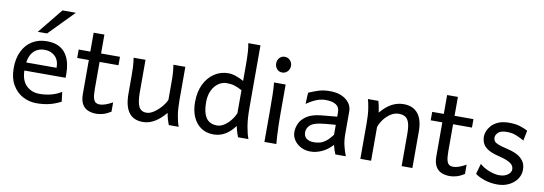

<svg xmlns="http://www.w3.org/2000/svg" viewBox="-59 -1179 4499 1588"><g transform="rotate(10 2191.0 -384.5)"><path d="M482.9 -236.8H119.6V-305.2H395.5Q395.5 -368.2 361.1 -401.4Q326.7 -434.6 273.4 -434.6Q209.5 -434.6 173.1 -389.2Q136.7 -343.8 136.7 -246.6Q136.7 -156.2 180.9 -112.3Q225.1 -68.4 293 -68.4Q340.3 -68.4 386 -79.3Q431.6 -90.3 476.1 -117.2L485.8 -36.6Q434.1 -9.8 385.7 1.2Q337.4 12.2 280.8 12.2Q218.8 12.2 165.3 -16.6Q111.8 -45.4 79.1 -102.1Q46.4 -158.7 46.4 -241.7Q46.4 -322.8 75 -382.3Q103.5 -441.9 156 -474.9Q208.5 -507.8 280.8 -507.8Q341.3 -507.8 380.6 -487.3Q419.9 -466.8 442.4 -432.6Q464.8 -398.4 474.1 -357.2Q483.4 -315.9 483.4 -274.9Q483.4 -268.6 483.4 -256.1Q483.4 -243.7 482.9 -236.8ZM361.3 -781.2H473.6L268.6 -571.3H190.4Z M905.8 -105V-26.9Q872.1 -5.4 841.3 3.4Q810.5 12.2 784.7 12.2Q746.6 12.2 715.3 -0.2Q684.1 -12.7 665.5 -44.2Q647 -75.7 647 -131.8Q647 -149.4 647 -189.5Q647 -229.5 647 -283.9Q647 -338.4 647 -400.6Q647 -462.9 647 -525.9Q647 -588.9 647 -644.5H737.3Q737.3 -582 737.3 -511Q737.3 -439.9 737.3 -373.5Q737.3 -307.1 737.3 -258.1Q737.3 -209 737.3 -190.4Q737.3 -140.1 743.9 -113.8Q750.5 -87.4 764.2 -77.9Q777.8 -68.4 799.8 -68.4Q839.8 -68.4 905.8 -105ZM896 -415H549.3V-485.8H896Z M1474.6 0H1391.6Q1384.8 -17.1 1376.7 -43.7Q1368.7 -70.3 1364.7 -97.7Q1320.3 -43.9 1272.9 -15.9Q1225.6 12.2 1174.3 12.2Q1018.1 12.2 1018.1 -197.8Q1018.1 -201.2 1018.1 -222.2Q1018.1 -243.2 1018.1 -269.8Q1018.1 -296.4 1018.1 -317.4Q1018.1 -338.4 1018.1 -341.8Q1018.1 -388.2 1016.6 -421.1Q1015.1 -454.1 1008.3 -498H1108.4V-227.1Q1108.4 -144 1126.7 -106.2Q1145 -68.4 1191.4 -68.4Q1220.2 -68.4 1252.7 -90.1Q1285.2 -111.8 1312.5 -143.6Q1339.8 -175.3 1352.5 -205.1V-341.8Q1352.5 -374 1352.1 -397.9Q1351.6 -421.9 1349.4 -445.1Q1347.2 -468.3 1342.8 -498H1442.9V-219.7Q1442.9 -148.9 1451.2 -95Q1459.5 -41 1474.6 0Z M2023.9 -781.2V-258.8Q2023.9 -166.5 2034.4 -103.8Q2044.9 -41 2060.5 0H1972.7Q1967.3 -12.7 1959.7 -38.1Q1952.1 -63.5 1945.8 -90.3Q1911.1 -41 1866.2 -14.4Q1821.3 12.2 1767.6 12.2Q1708 12.2 1664.1 -17.1Q1620.1 -46.4 1596.2 -99.9Q1572.3 -153.3 1572.3 -224.6Q1572.3 -311 1603 -374.5Q1633.8 -438 1686.3 -472.9Q1738.8 -507.8 1804.2 -507.8Q1835.4 -507.8 1870.4 -495.1Q1905.3 -482.4 1933.6 -466.3V-603Q1933.6 -661.6 1930.9 -706.1Q1928.2 -750.5 1921.4 -781.2ZM1933.6 -195.3V-388.2Q1897.5 -407.7 1869.4 -416.3Q1841.3 -424.8 1804.2 -424.8Q1767.1 -424.8 1734.9 -402.6Q1702.6 -380.4 1682.6 -338.9Q1662.6 -297.4 1662.6 -239.3Q1662.6 -154.3 1691.9 -110.1Q1721.2 -65.9 1784.7 -65.9Q1814.5 -65.9 1843.5 -84.7Q1872.6 -103.5 1896.5 -133.3Q1920.4 -163.1 1933.6 -195.3Z M2187.5 -498H2285.2Q2285.2 -431.6 2285.2 -365.2Q2285.2 -298.8 2285.2 -231.9Q2285.2 -200.7 2286.4 -156Q2287.6 -111.3 2289.8 -68.8Q2292 -26.4 2294.9 0H2194.8Q2194.8 -35.2 2194.8 -82.5Q2194.8 -129.9 2194.8 -177Q2194.8 -224.1 2194.8 -258.8Q2194.8 -330.1 2193.6 -394.8Q2192.4 -459.5 2187.5 -498ZM2177.7 -656.7Q2177.7 -684.1 2194.8 -703.4Q2211.9 -722.7 2238.8 -722.7Q2266.1 -722.7 2284.2 -703.4Q2302.2 -684.1 2302.2 -656.7Q2302.2 -629.9 2284.2 -610.4Q2266.1 -590.8 2238.8 -590.8Q2211.9 -590.8 2194.8 -610.4Q2177.7 -629.9 2177.7 -656.7Z M2841.8 -371.1V-180.7Q2841.8 -127.9 2852.1 -84.5Q2862.3 -41 2878.4 0H2790.5Q2785.6 -11.7 2778.6 -32Q2771.5 -52.2 2766.1 -75.7Q2723.1 -29.8 2675.8 -8.8Q2628.4 12.2 2583 12.2Q2537.1 12.2 2501.2 -6.8Q2465.3 -25.9 2444.8 -57.1Q2424.3 -88.4 2424.3 -124.5Q2424.3 -161.6 2441.7 -198.7Q2459 -235.8 2501.7 -263.2Q2544.4 -290.5 2619.6 -297.9Q2636.7 -299.8 2664.1 -302.2Q2691.4 -304.7 2716.6 -307.1Q2741.7 -309.6 2751.5 -310.1V-346.7Q2751.5 -391.1 2720.5 -410.4Q2689.5 -429.7 2634.3 -429.7Q2595.7 -429.7 2557.1 -414.3Q2518.6 -398.9 2475.6 -368.7Q2476.1 -379.4 2476.6 -397.9Q2477.1 -416.5 2478 -435.1Q2479 -453.6 2480.5 -463.9Q2517.6 -480 2559.1 -493.9Q2600.6 -507.8 2656.2 -507.8Q2740.7 -507.8 2791.3 -468.5Q2841.8 -429.2 2841.8 -371.1ZM2751.5 -158.7V-241.7Q2739.3 -241.2 2714.8 -239Q2690.4 -236.8 2665.3 -234.4Q2640.1 -231.9 2624.5 -229.5Q2562.5 -220.7 2537.4 -195.6Q2512.2 -170.4 2512.2 -136.7Q2512.2 -104 2534.9 -86.2Q2557.6 -68.4 2597.7 -68.4Q2622.6 -68.4 2646.7 -74.5Q2670.9 -80.6 2696.5 -99.9Q2722.2 -119.1 2751.5 -158.7Z M3437.5 0H3347.2Q3347.2 -32.7 3347.2 -71.5Q3347.2 -110.4 3347.2 -148.7Q3347.2 -187 3347.2 -218.8Q3347.2 -250.5 3347.2 -268.6Q3347.2 -329.6 3336.4 -363Q3325.7 -396.5 3304.2 -409.4Q3282.7 -422.4 3249.5 -422.4Q3214.4 -422.4 3182.1 -401.4Q3149.9 -380.4 3125.7 -348.4Q3101.6 -316.4 3090.8 -283.2V0H3000.5Q3000.5 -44.4 3000.5 -101.3Q3000.5 -158.2 3000.5 -211.9Q3000.5 -265.6 3000.5 -300.3Q3000.5 -372.1 2992.4 -422.4Q2984.4 -472.7 2976.1 -498H3064Q3067.9 -487.8 3071.5 -469.7Q3075.2 -451.7 3078.6 -433.1Q3082 -414.6 3083.5 -402.8Q3129.9 -458.5 3177.2 -483.2Q3224.6 -507.8 3276.4 -507.8Q3354.5 -507.8 3396 -456.8Q3437.5 -405.8 3437.5 -305.2Q3437.5 -283.2 3437.5 -246.6Q3437.5 -210 3437.5 -166.5Q3437.5 -123 3437.5 -79.6Q3437.5 -36.1 3437.5 0Z M3874.5 -105V-26.9Q3840.8 -5.4 3810.1 3.4Q3779.3 12.2 3753.4 12.2Q3715.3 12.2 3684.1 -0.2Q3652.8 -12.7 3634.3 -44.2Q3615.7 -75.7 3615.7 -131.8Q3615.7 -149.4 3615.7 -189.5Q3615.7 -229.5 3615.7 -283.9Q3615.7 -338.4 3615.7 -400.6Q3615.7 -462.9 3615.7 -525.9Q3615.7 -588.9 3615.7 -644.5H3706.1Q3706.1 -582 3706.1 -511Q3706.1 -439.9 3706.1 -373.5Q3706.1 -307.1 3706.1 -258.1Q3706.1 -209 3706.1 -190.4Q3706.1 -140.1 3712.6 -113.8Q3719.2 -87.4 3732.9 -77.9Q3746.6 -68.4 3768.6 -68.4Q3808.6 -68.4 3874.5 -105ZM3864.7 -415H3518.1V-485.8H3864.7Z M4318.8 -468.8 4301.8 -383.3Q4277.3 -397.5 4240.2 -413.6Q4203.1 -429.7 4157.7 -429.7Q4104 -429.7 4083.3 -408.9Q4062.5 -388.2 4062.5 -366.2Q4062.5 -349.1 4070.6 -337.2Q4078.6 -325.2 4103.5 -314.9Q4128.4 -304.7 4179.7 -293Q4224.1 -283.2 4260.5 -265.6Q4296.9 -248 4318.8 -218.8Q4340.8 -189.5 4340.8 -144Q4340.8 -100.1 4315.7 -64.7Q4290.5 -29.3 4248 -8.5Q4205.6 12.2 4152.8 12.2Q4093.8 12.2 4043.7 -4.6Q3993.7 -21.5 3964.8 -43.9L3989.3 -131.8Q4022.5 -102.1 4069.6 -84Q4116.7 -65.9 4155.3 -65.9Q4198.2 -65.9 4225.6 -86.2Q4252.9 -106.4 4252.9 -131.8Q4252.9 -150.4 4242.2 -165.8Q4231.4 -181.2 4202.4 -195.1Q4173.3 -209 4118.7 -222.2Q4059.6 -236.8 4028.3 -257.8Q3997.1 -278.8 3985.8 -304.9Q3974.6 -331.1 3974.6 -361.3Q3974.6 -378.4 3983.4 -402.8Q3992.2 -427.2 4012.9 -451.4Q4033.7 -475.6 4070.3 -491.7Q4106.9 -507.8 4162.6 -507.8Q4215.8 -507.8 4254.6 -495.4Q4293.5 -482.9 4318.8 -468.8Z"/></g></svg>

Font: Andika LitF DSA DSG
Style: Regular
Weight: 400
Designer: Victor Gaultney, Annie Olsen, Julie Remington, Don Collingsworth, Eric Hays, Becca Hirsbrunner
Foundry: SIL International
Version: Version 6.200 ; LitF DSA DSG; ttfautohint (v1.8.3.10-c5d8)